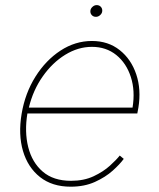

<svg xmlns="http://www.w3.org/2000/svg" viewBox="-20 -713 617 745"><path d="M254.3 11.4Q182.5 11.4 135.3 -25.9Q88.1 -63.2 69.2 -127.1Q50.4 -191.1 63.9 -271.3Q77.4 -351.6 117.5 -415.5Q157.7 -479.4 214.8 -516.7Q272 -554 336.6 -554Q399.9 -554 444.4 -518.6Q489 -483.3 508.7 -424.5Q528.4 -365.8 517 -295.5L512.8 -272.7H86.3Q74.6 -201.7 89.5 -142.2Q104.4 -82.7 145.8 -47.1Q187.1 -11.4 255.7 -11.4Q305.4 -11.4 343.2 -29.1Q381 -46.9 406.4 -70Q431.8 -93 444.6 -109.4L460.2 -96.6Q445.3 -76 417.3 -50.8Q389.2 -25.6 348.4 -7.1Q307.5 11.4 254.3 11.4ZM92 -295.5H494.3Q505 -360.8 487.7 -414.2Q470.5 -467.7 431.3 -499.5Q392 -531.2 336.6 -531.2Q283 -531.2 233.1 -500.5Q183.2 -469.8 145.8 -416.5Q108.3 -363.3 92 -295.5ZM352.3 -647.7Q341.6 -647.7 335.4 -655.2Q329.2 -662.6 331 -673.3Q332.4 -680.8 339.5 -687Q346.6 -693.2 355.1 -693.2Q365.8 -693.2 372 -685.7Q378.2 -678.3 376.4 -667.6Q375 -659.8 367.9 -653.8Q360.8 -647.7 352.3 -647.7Z"/></svg>

Font: Inter UI Thin
Style: Italic
Weight: 100
Italic angle: -9.39999°
Designer: Rasmus Andersson
Foundry: rsms
Version: 3.2;8d6f07862